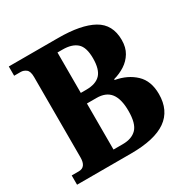

<svg xmlns="http://www.w3.org/2000/svg" viewBox="-161 -859 986 1004"><g transform="rotate(-30 331.5 -357.0)"><path d="M22 0V-56H65Q109 -56 109 -115V-600Q109 -635 94 -646.5Q79 -658 62 -658H22V-714H320Q458 -714 530.5 -673.5Q603 -633 603 -539Q603 -494 584 -462.5Q565 -431 534 -411Q503 -391 466 -381V-376Q538 -363 584 -319.5Q630 -276 630 -197Q630 -98 560.5 -49Q491 0 348 0ZM312 -406Q370 -406 397.5 -435Q425 -464 425 -531Q425 -598 395.5 -624Q366 -650 310 -650H279V-406ZM335 -64Q390 -64 419 -94Q448 -124 448 -200Q448 -272 421 -307Q394 -342 337 -342H279V-64Z"/></g></svg>

Font: Noto Serif Ethiopic SemiCondensed ExtraBold
Style: Regular
Weight: 800
Width: 4
Designer: Monotype Design Team
Foundry: Monotype Imaging Inc.
Version: Version 2.102; ttfautohint (v1.8.4.7-5d5b)